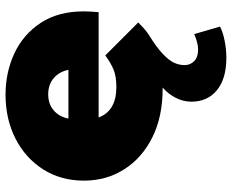

<svg xmlns="http://www.w3.org/2000/svg" viewBox="-92 -505 837 693"><g transform="rotate(-90 326.5 -158.5)"><path d="M464 240Q389 240 347.5 206Q306 172 306 114Q306 85 319.5 58Q333 31 357 10Q355 10 352 10Q252 10 177.5 -27Q103 -64 62 -128.5Q21 -193 21 -274Q21 -357 61.5 -421Q102 -485 172.5 -521Q243 -557 331 -557Q412 -557 480.5 -525Q549 -493 590.5 -430Q632 -367 632 -274Q632 -262 631 -247.5Q630 -233 629 -221H249Q273 -157 359 -157Q397 -157 421.5 -167Q446 -177 473 -197L592 -78Q582 -68 571.5 -58.5Q561 -49 549 -41Q502 -12 478 11Q454 34 446 52.5Q438 71 438 89Q438 110 452.5 124Q467 138 493 138Q508 138 523.5 133.5Q539 129 550 124L577 217Q559 227 527.5 233.5Q496 240 464 240ZM245 -330H421Q414 -364 390.5 -383.5Q367 -403 333 -403Q298 -403 275 -383.5Q252 -364 245 -330Z"/></g></svg>

Font: Montserrat Black
Style: Regular
Weight: 900
Designer: Julieta Ulanovsky
Foundry: Julieta Ulanovsky
Version: Version 9.000; ttfautohint (v1.8.4.7-5d5b)